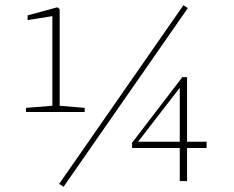

<svg xmlns="http://www.w3.org/2000/svg" viewBox="-20 -695 900 737"><path d="M305 -265H80V-281L181 -289V-633L86 -618V-636L200 -667L209 -660V-289L305 -281ZM684 -675 701 -664 224 22 207 11ZM510 -151H670V-358ZM773 -151V-127H698V0H670V-127H487V-147L680 -399H698V-151Z"/></svg>

Font: TypoPRO Source Serif Pro
Style: Regular
Weight: 200
Designer: Frank Grießhammer
Foundry: Adobe Systems Incorporated
Version: Version 1.017;PS (version unavailable);hotconv 1.0.79;makeot